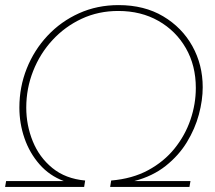

<svg xmlns="http://www.w3.org/2000/svg" viewBox="-30 -733 844 753"><path d="M-10 0 -6 -23H220Q164 -44 125 -88.5Q86 -133 66 -191Q46 -249 46 -311Q46 -392 75 -464.5Q104 -537 156.5 -593Q209 -649 280 -681Q351 -713 435 -713Q536 -713 610 -669Q684 -625 724.5 -552Q765 -479 765 -391Q765 -340 750 -284Q735 -228 703 -175.5Q671 -123 620 -82.5Q569 -42 497 -23H717L713 0H402L406 -25Q489 -32 551 -65.5Q613 -99 654.5 -150.5Q696 -202 717 -263.5Q738 -325 738 -388Q738 -476 699 -544Q660 -612 591.5 -651Q523 -690 434 -690Q356 -690 290.5 -659.5Q225 -629 176 -576Q127 -523 100 -454.5Q73 -386 73 -311Q73 -242 98.5 -179Q124 -116 175.5 -74Q227 -32 304 -25L300 0Z"/></svg>

Font: MuseoModerno Thin
Style: Italic
Weight: 100
Italic angle: -9°
Designer: Pablo Cosgaya, Héctor Gatti, Marcela Romero, and the Authors of The MuseoModerno Project.
Foundry: Omnibus-Type Team
Version: Version 1.003